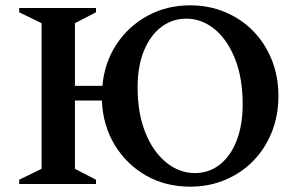

<svg xmlns="http://www.w3.org/2000/svg" viewBox="-20 -690 1121 720"><path d="M52 0V-16L136 -57V-603L52 -644V-660H340V-644L261 -603V-368H364Q372 -456 417 -524Q462 -592 533.5 -631Q605 -670 693 -670Q764 -670 824.5 -644.5Q885 -619 929.5 -573.5Q974 -528 999 -466Q1024 -404 1024 -330Q1024 -256 999 -194Q974 -132 929.5 -86.5Q885 -41 824.5 -15.5Q764 10 693 10Q601 10 528 -31.5Q455 -73 410.5 -146Q366 -219 362 -313H261V-57L340 -16V0ZM711 -41Q764 -41 804.5 -73Q845 -105 867.5 -163Q890 -221 890 -300Q890 -397 861.5 -469Q833 -541 785 -580.5Q737 -620 678 -620Q626 -620 584.5 -588.5Q543 -557 519.5 -499Q496 -441 496 -362Q496 -265 525 -193Q554 -121 603 -81Q652 -41 711 -41Z"/></svg>

Font: Spectral SemiBold
Style: Regular
Weight: 600
Designer: Jean-Baptiste Levee
Foundry: Production Type
Version: Version 2.001